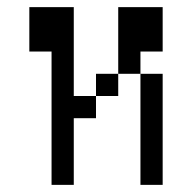

<svg xmlns="http://www.w3.org/2000/svg" viewBox="-20 -520 540 540"><path d="M125 -375Q125 -375 125 0H187.5V-187.5H250V-250H187.5Q187.5 -250 187.5 -500H62.5Q62.5 -500 62.5 -375ZM375 -312.5V0H437.5V-312.5ZM250 -250H312.5V-312.5H250ZM312.5 -312.5H375V-375H437.5Q437.5 -375 437.5 -500H312.5Z"/></svg>

Font: BFUnifontExMono
Style: Regular
Weight: 500
Version: Version 15.0.06